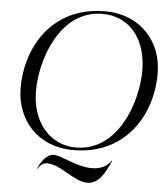

<svg xmlns="http://www.w3.org/2000/svg" viewBox="-63 -850 962 1100"><g transform="rotate(5 418.0 -300.0)"><path d="M383 14C680.5 14 827.5 -221 827.5 -465C827.5 -645.5 703.5 -794 497 -794C199.5 -794 52.5 -559 52.5 -315C52.5 -134.5 176.5 14 383 14ZM396 -2C249 -2 141 -125.5 141.5 -307.5C141.5 -479 235 -778 484 -778C639.5 -778 739 -654.5 738.5 -472.5C738.5 -301 645 -2 396 -2ZM481 193.5C512.5 193.5 538 176.5 558.5 151.5C579.5 125.5 597 90 611 56L609 54.5C597 73 580.5 86 564.5 94C543.5 104.5 520.5 108 497 108C457.5 108 416 95.5 378 82C336 66.5 298.5 51 275 51C256 51 239 62.5 224 77C207.5 95.5 193.5 119.5 187 138L189 139.5C196 127 204.5 116 215.5 110C223.5 105 232.5 102.5 242.5 102.5C281 102.5 321 124.5 360 147C401 170.5 441 193.5 481 193.5Z"/></g></svg>

Font: Beautique Display Italic
Style: Regular
Weight: 400
Italic angle: -12°
Designer: Nhat-Quang Ngo
Version: Version 1.100;Glyphs 3.2.3 (3260)